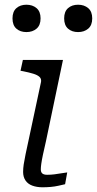

<svg xmlns="http://www.w3.org/2000/svg" viewBox="-20 -791 411 814"><path d="M92 -655Q118 -655 135 -669.5Q152 -684 152 -713Q152 -742 135 -756.5Q118 -771 92 -771Q66 -771 49.5 -756.5Q33 -742 33 -713Q33 -684 49.5 -669.5Q66 -655 92 -655ZM311 -655Q337 -655 354 -669.5Q371 -684 371 -713Q371 -742 354 -756.5Q337 -771 311 -771Q285 -771 268.5 -756.5Q252 -742 252 -713Q252 -684 268.5 -669.5Q285 -655 311 -655ZM160 3Q136 3 117 -4Q98 -11 88 -26Q78 -41 78 -62Q78 -77 80.5 -94Q83 -111 88.5 -137.5Q94 -164 103 -205L154 -444Q156 -457 147.5 -465Q139 -473 121 -478.5Q103 -484 78 -489L67 -491L77 -537H247L175 -193Q167 -159 162 -135Q157 -111 155 -96.5Q153 -82 153 -73Q153 -61 159.5 -55.5Q166 -50 180 -50Q196 -50 211.5 -52Q227 -54 241 -56.5Q255 -59 265 -60L256 -10Q243 -7 227.5 -3.5Q212 0 195 1.5Q178 3 160 3Z"/></svg>

Font: Roboto Serif Light
Style: Italic
Weight: 300
Italic angle: -10°
Version: Version 1.007